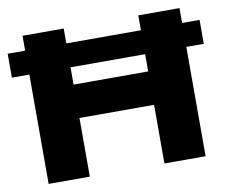

<svg xmlns="http://www.w3.org/2000/svg" viewBox="-77 -782 1042 877"><g transform="rotate(-10 444.0 -343.5)"><path d="M80 0V-507H-1V-618H80V-687H271V-618H617V-687H808V-618H889V-507H808V0H617V-272H271V0ZM271 -427H617V-507H271Z"/></g></svg>

Font: Archivo SemiExpanded ExtraBold
Style: Regular
Weight: 800
Width: 6
Designer: Hector Gatti
Foundry: Omnibus-Type
Version: Version 2.001; ttfautohint (v1.8.3)